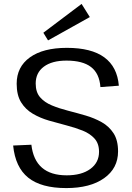

<svg xmlns="http://www.w3.org/2000/svg" viewBox="-20 -952 673 979"><path d="M318 7Q190 7 124 -46Q58 -99 47 -210L140 -214Q149 -136 194 -97Q239 -58 320 -58Q396 -58 440.5 -90.5Q485 -123 485 -178Q485 -220 462 -245.5Q439 -271 401.5 -286Q364 -301 319.5 -312.5Q275 -324 230 -337Q185 -350 147.5 -372Q110 -394 87.5 -430.5Q65 -467 65 -525Q65 -611 132.5 -659.5Q200 -708 321 -708Q446 -708 512 -659.5Q578 -611 586 -515L492 -508Q487 -577 444.5 -610Q402 -643 319 -643Q245 -643 203.5 -612Q162 -581 162 -526Q162 -482 184.5 -456Q207 -430 244.5 -414.5Q282 -399 327 -387.5Q372 -376 416.5 -363Q461 -350 498.5 -329Q536 -308 559 -272.5Q582 -237 582 -180Q582 -94 511 -43.5Q440 7 318 7ZM438 -865 225 -746 201 -785 396 -932Z"/></svg>

Font: Pathway Extreme 72pt Medium
Style: Regular
Weight: 500
Designer: Eduardo Rodriguez Tunni
Foundry: Eduardo Rodriguez Tunni
Version: Version 1.001;gftools[0.9.26]